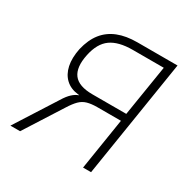

<svg xmlns="http://www.w3.org/2000/svg" viewBox="-159 -851 983 998"><g transform="rotate(30 332.5 -352.5)"><path d="M31 0 186 -243Q206 -276 224.5 -292.5Q243 -309 259 -314L261 -316L253 -317Q208 -322 179 -349Q150 -376 140.5 -420.5Q131 -465 143 -524Q158 -587 189.5 -626.5Q221 -666 270 -685.5Q319 -705 386 -705H627L515 0H467L516 -309H375Q339 -309 314.5 -302Q290 -295 271.5 -276.5Q253 -258 233 -226L89 0ZM319 -354H522L571 -659H385Q300 -659 254 -626Q208 -593 192 -516Q175 -435 205.5 -394.5Q236 -354 319 -354Z"/></g></svg>

Font: Nunito Sans 7pt SemiCondensed ExtraLight
Style: Italic
Weight: 250
Width: 4
Italic angle: -9°
Designer: Vernon Adams
Foundry: Vernon Adams
Version: Version 3.101;gftools[0.9.27]